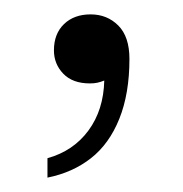

<svg xmlns="http://www.w3.org/2000/svg" viewBox="-20 -709 255 267"><path d="M46 -489Q82 -499 103 -527.5Q124 -556 125 -597Q120 -595 115.5 -594Q111 -593 105 -593Q81 -593 68 -606.5Q55 -620 55 -639Q55 -662 69 -675.5Q83 -689 106 -689Q129 -689 144.5 -673.5Q160 -658 160 -627Q160 -579 146 -544Q132 -509 106.5 -489Q81 -469 46 -462Z"/></svg>

Font: Montagu Slab 144pt Light
Style: Regular
Weight: 300
Designer: Florian Karsten
Foundry: Florian Karsten
Version: Version 1.000